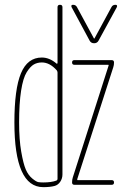

<svg xmlns="http://www.w3.org/2000/svg" viewBox="-20 -770 540 800"><path d="M353.5 -600.6 278.3 -740.2Q274.4 -750 284.2 -750Q295.9 -750 300.8 -740.2L371.1 -610.4Q371.1 -609.4 372.1 -609.4Q374 -609.4 374 -610.4L444.3 -740.2Q449.2 -750 460.9 -750Q470.7 -750 466.8 -740.2L390.6 -600.6Q384.8 -589.8 372.1 -589.8Q359.4 -589.8 353.5 -600.6ZM283.2 -30.3 432.6 -497.1V-499Q432.6 -500 431.6 -500H290Q280.3 -500 280.3 -509.8Q280.3 -519.5 290 -519.5H445.3Q455.1 -519.5 455.1 -509.8Q455.1 -499 452.1 -490.2L301.8 -23.4V-21.5Q301.8 -20.5 302.7 -19.5H445.3Q455.1 -19.5 455.1 -9.8Q455.1 0 445.3 0H290Q280.3 0 280.3 -9.8Q280.3 -21.5 283.2 -30.3ZM154.3 -509.8Q135.7 -509.8 121.1 -501.5Q106.4 -493.2 91.3 -469.2Q76.2 -445.3 67.9 -392.1Q59.6 -338.9 59.6 -259.8Q59.6 -188.5 68.4 -138.2Q77.1 -87.9 87.4 -64Q97.7 -40 114.3 -26.4Q130.9 -12.7 139.6 -11.2Q148.4 -9.8 160.2 -9.8Q194.3 -9.8 214.8 -17.6Q219.7 -19.5 219.7 -25.4V-467.8Q219.7 -471.7 216.8 -476.6Q187.5 -509.8 154.3 -509.8ZM160.2 9.8Q40 9.8 40 -259.8Q40 -399.4 67.4 -464.8Q94.7 -530.3 154.3 -530.3Q186.5 -530.3 215.8 -504.9Q216.8 -503.9 218.3 -504.9Q219.7 -505.9 219.7 -506.8V-740.2Q219.7 -750 230 -750Q240.2 -750 240.2 -740.2V-43Q240.2 -26.4 231 -12.7Q221.7 1 207 4.9Q188.5 9.8 160.2 9.8Z"/></svg>

Font: Rounded-X Mgen+ 1mn thin
Style: Regular
Weight: 100
Designer: [Source Han Sans]
Ryoko NISHIZUKA  (kana & ideographs); Paul D. Hunt (Latin, Greek & Cyrillic); Wenlong ZHANG  (bopomofo
Version: Version 1.059.20150602